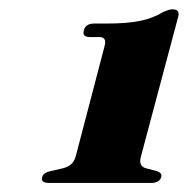

<svg xmlns="http://www.w3.org/2000/svg" viewBox="-20 -739 403 412"><path d="M173 -659.5Q155.5 -659.5 160 -674Q163.5 -688.5 182.5 -688.5H209.5Q254.5 -688.5 282.2 -694.5Q310 -700.5 330.5 -713.5Q337 -716 341.2 -717.5Q345.5 -719 350 -719Q366.5 -719 362.5 -703.5L282.5 -403.5Q276.5 -382.5 293 -378L316 -372Q328.5 -368 326 -359Q322 -346.5 304.5 -346.5H85Q67 -346.5 70.5 -359Q73 -368.5 89 -372L115.5 -378Q125 -380.5 132 -386Q139 -391.5 142.5 -403.5L204.5 -640.5Q209.5 -659.5 193.5 -659.5Z"/></svg>

Font: Fraunces 72pt S000 Black
Style: Italic
Weight: 900
Italic angle: -16°
Version: Version 1.000; ttfautohint (v1.8.3)